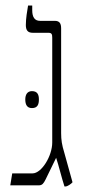

<svg xmlns="http://www.w3.org/2000/svg" viewBox="-20 -667 305 691"><path d="M212 4H216C223 4 236 -5 241 -11L211 -119C203 -145 200 -163 200 -188V-565C200 -583 194 -592 177 -592H124C105 -592 96 -605 96 -630V-647H81C78 -629 73 -601 73 -577C73 -558 80 -549 98 -549H154C166 -549 168 -544 168 -531V-154C168 -106 130 -43 97 -43H24L17 0H120C132 0 137 -7 144 -21L182 -99C191 -73 202 -26 212 4ZM71 -309C71 -291 77 -278 95 -278C115 -278 120 -291 120 -309C120 -326 115 -339 95 -339C78 -339 71 -326 71 -309Z"/></svg>

Font: Noto Serif Hebrew SemiCondensed ExtraLight
Style: Regular
Weight: 200
Width: 4
Designer: Monotype Design Team
Foundry: Monotype Imaging Inc.
Version: Version 2.004